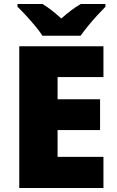

<svg xmlns="http://www.w3.org/2000/svg" viewBox="-20 -947 589 967"><path d="M501 0H77V-714H501V-559H270V-447H484V-292H270V-157H501ZM194 -767Q179 -790 156.5 -817Q134 -844 110.5 -869.5Q87 -895 68 -913V-927H194Q220 -911 241.5 -894Q263 -877 289 -854Q315 -877 338 -894.5Q361 -912 387 -927H511V-913Q494 -896 470.5 -870.5Q447 -845 424.5 -817.5Q402 -790 386 -767Z"/></svg>

Font: Noto Sans Black
Style: Regular
Weight: 900
Designer: Monotype Design Team
Foundry: Monotype Imaging Inc.
Version: Version 2.007